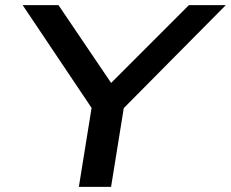

<svg xmlns="http://www.w3.org/2000/svg" viewBox="-20 -725 896 745"><path d="M286 0 344 -360 353 -280 68 -705H207L412 -402H410L713 -705H856L435 -280L469 -360L411 0Z"/></svg>

Font: Nunito Sans 7pt Expanded SemiBold
Style: Italic
Weight: 600
Width: 7
Italic angle: -9°
Designer: Vernon Adams
Foundry: Vernon Adams
Version: Version 3.101;gftools[0.9.27]